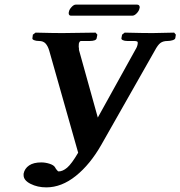

<svg xmlns="http://www.w3.org/2000/svg" viewBox="-20 -788 780 830"><path d="M551.8 -720.2H287.1Q276.9 -720.2 276.9 -731.9Q276.9 -734.9 277.8 -736.8Q279.3 -746.6 289.1 -757.3Q298.8 -768.1 308.1 -768.1H571.8Q584 -768.1 584 -755.9Q584 -753.9 583 -752Q581.5 -741.7 571.5 -731Q561.5 -720.2 551.8 -720.2ZM232.9 -46.9Q251 -46.9 270.3 -63.2Q289.6 -79.6 317.9 -127.9L192.9 -568.8Q187 -588.9 177 -599.9Q167 -610.8 148.9 -610.8Q135.3 -610.8 127 -614.5Q118.7 -618.2 120.1 -623L122.1 -638.2L133.8 -647Q209 -645 249 -645L393.1 -647L400.9 -638.2L397.9 -623Q396 -610.8 367.2 -610.8H330.1Q323.7 -610.8 320.8 -599.1Q319.3 -585.9 321.8 -574.2H320.8L402.8 -279.8L565.9 -574.2Q573.2 -585.4 575.2 -598.1Q576.7 -606 573.2 -608.4Q569.8 -610.8 560.1 -610.8H530.8Q518.6 -610.8 511.2 -614.3Q503.9 -617.7 504.9 -623L507.8 -638.2L519 -647Q597.2 -645 639.2 -645L732.9 -647L740.2 -638.2L737.8 -623Q736.3 -617.2 725.8 -614Q715.3 -610.8 704.1 -610.8Q685.1 -610.8 673.6 -602.3Q662.1 -593.8 648.9 -568.8L418 -162.1Q369.6 -77.1 307.9 -27.6Q246.1 22 180.2 22Q142.1 22 112.1 6.8Q82 -8.3 82 -30.8V-37.1Q86.4 -59.6 105.7 -72.8Q125 -85.9 158.2 -85.9Q176.3 -85.9 194.3 -80.1Q212.4 -74.2 217.8 -64.9Q220.7 -59.1 225.8 -53Q231 -46.9 232.9 -46.9Z"/></svg>

Font: Linux Libertine G
Style: Semibold Italic
Weight: 600
Italic angle: -11.5°
Designer: Philipp H. Poll
Foundry: Philipp H. Poll
Version: Version 5.1.1